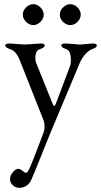

<svg xmlns="http://www.w3.org/2000/svg" viewBox="-20 -613 483 918"><path d="M266 -543Q266 -562 281.5 -577.5Q297 -593 316 -593Q335 -593 350.5 -577.5Q366 -562 366 -543Q366 -524 350.5 -508.5Q335 -493 316 -493Q297 -493 281.5 -508.5Q266 -524 266 -543ZM89 -543Q89 -562 104.5 -577.5Q120 -593 139 -593Q158 -593 173.5 -577.5Q189 -562 189 -543Q189 -524 173.5 -508.5Q158 -493 139 -493Q120 -493 104.5 -508.5Q89 -524 89 -543ZM296 -405 364 -400 420 -405H423Q443 -405 443 -395.5Q443 -386 424 -379.5Q405 -373 388 -354Q371 -335 361 -311L225 13Q224 15 209 52Q152 195 131 244Q113 285 71 285Q54 285 41 272.5Q28 260 28 242.5Q28 225 42 209.5Q56 194 66 194Q76 194 87 203.5Q98 213 104 213Q110 213 114 206Q127 185 190 16Q193 7 193 -9Q193 -25 189 -36L73 -329Q56 -370 28 -378Q5 -386 5 -395.5Q5 -405 25 -405H28L98 -400L171 -405H174Q194 -405 194 -395.5Q194 -386 171 -378Q149 -372 149 -335Q149 -321 153 -312L232 -116Q240 -97 247 -117L314 -295Q319 -306 319 -325Q319 -371 296 -378.5Q273 -386 273 -395.5Q273 -405 293 -405Z"/></svg>

Font: EB Garamond
Style: Regular
Weight: 400
Version: Version 0.012